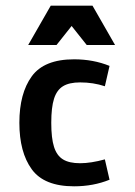

<svg xmlns="http://www.w3.org/2000/svg" viewBox="-20 -655 478 682"><path d="M264.6 -362.3Q225.6 -362.3 203.6 -348.6Q181.6 -335 171.9 -304.2Q162.1 -273.4 162.1 -218.8Q162.1 -164.1 171.9 -133.3Q181.6 -102.5 203.6 -88.9Q225.6 -75.2 264.6 -75.2Q302.7 -75.2 352.5 -88.9L369.1 -16.6Q311.5 6.8 243.2 6.8Q136.7 6.8 92.8 -53.7Q48.8 -114.3 48.8 -218.8Q48.8 -323.2 92.8 -383.8Q136.7 -444.3 243.2 -444.3Q311.5 -444.3 369.1 -420.9L352.5 -348.6Q311.5 -362.3 264.6 -362.3ZM160.2 -634.8H308.6L388.7 -495.1H288.1L201.2 -604.5H267.6L180.7 -495.1H80.1Z"/></svg>

Font: Sudo Var
Style: Regular
Weight: 400
Monospace: yes
Designer: Jens Kutilek
Foundry: Jens Kutilek
Version: Version 0.065;FEAKit 1.0